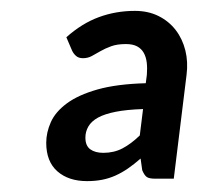

<svg xmlns="http://www.w3.org/2000/svg" viewBox="-20 -749 383 353"><path d="M243 -548.5Q213 -547.5 192.8 -543.5Q172.5 -539.5 160.2 -532.8Q148 -526 142.5 -516.5Q137 -507 137 -496Q137 -481 146 -474.5Q155 -468 170 -468Q189.5 -468 205.2 -476.2Q221 -484.5 237 -500ZM102 -680.5Q130.5 -706 161.8 -717.5Q193 -729 228 -729Q252.5 -729 271.5 -719.5Q290.5 -710 303 -693.8Q315.5 -677.5 320.8 -656.2Q326 -635 323 -611.5L299.5 -420.5H265Q254.5 -420.5 250 -423.5Q245.5 -426.5 241.5 -436L238.5 -457.5Q226.5 -447 215.2 -439.2Q204 -431.5 192.2 -426.2Q180.5 -421 167.8 -418.5Q155 -416 140 -416Q106 -416 85.5 -434Q65 -452 65 -486.5Q65 -505.5 73.5 -524.5Q82 -543.5 103 -559Q124 -574.5 159.2 -584.5Q194.5 -594.5 248 -596L250 -611.5Q251 -623.5 249.8 -634Q248.5 -644.5 244.2 -652Q240 -659.5 232 -663.8Q224 -668 211.5 -668Q195.5 -668 184.5 -664Q173.5 -660 164.8 -655Q156 -650 148.8 -646Q141.5 -642 132.5 -642Q124.5 -642 119.8 -646.2Q115 -650.5 112.5 -656Z"/></svg>

Font: Lato SemiBold
Style: Italic
Weight: 600
Italic angle: -7°
Designer: Lukasz Dziedzic with Adam Twardoch and Botio Nikoltchev
Foundry: tyPoland Lukasz Dziedzic
Version: Version 2.015; 2015-08-06; http://www.latofonts.com/